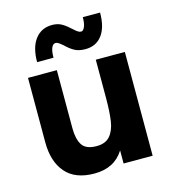

<svg xmlns="http://www.w3.org/2000/svg" viewBox="-107 -785 783 881"><g transform="rotate(-15 285.0 -344.5)"><path d="M52 -187V-493H189V-217Q189 -166 207 -137.5Q225 -109 276 -109Q318 -109 339.5 -134Q361 -159 367.5 -202Q374 -245 374 -314V-493H512V0H374V-62Q329 10 234 10Q143 10 97.5 -42.5Q52 -95 52 -187ZM250 -594Q241 -602 232 -608.5Q223 -615 215 -615Q203 -615 196 -599Q189 -583 189 -552H111Q111 -622 140.5 -660.5Q170 -699 221 -699Q248 -699 267.5 -687.5Q287 -676 307 -657Q319 -646 327 -640.5Q335 -635 343 -635Q353 -635 360 -651.5Q367 -668 367 -697H449Q449 -627 420.5 -589.5Q392 -552 341 -552Q310 -552 289.5 -563.5Q269 -575 250 -594Z"/></g></svg>

Font: Hanken Grotesk ExtraBold
Style: Regular
Weight: 800
Designer: Alfredo Marco Pradil
Foundry: Hanken Design Co.
Version: Version 3.014